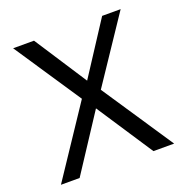

<svg xmlns="http://www.w3.org/2000/svg" viewBox="-132 -864 955 985"><g transform="rotate(-20 346.0 -371.0)"><path d="M653 0 394 -388 631 -742H530L344 -456L158 -742H44L287 -378L35 0H137L338 -307L540 0Z"/></g></svg>

Font: 18Franklin
Style: Regular
Weight: 400
Designer: Pablo Impallari, Rodrigo Fuenzalida (Modified by Dan O. Williams)
Version: Version 0.025;PS 000.025;hotconv 1.0.88;makeotf.lib2.5.64775